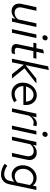

<svg xmlns="http://www.w3.org/2000/svg" viewBox="1400 -2177 996 3836"><g transform="rotate(90 1898.0 -259.0)"><path d="M203 7Q149 7 112 -18.5Q75 -44 60.5 -88.5Q46 -133 58 -189L123 -488H195L132 -203Q117 -136 145.5 -94.5Q174 -53 234 -53Q272 -53 305.5 -70Q339 -87 367 -121L447 -488H519L413 0H341L356 -70Q323 -32 285 -12.5Q247 7 203 7Z M730 -608Q710 -608 697 -621.5Q684 -635 684 -655Q684 -670 692 -683.5Q700 -697 713 -705Q726 -713 741 -713Q761 -713 774 -699.5Q787 -686 787 -666Q787 -643 770 -625.5Q753 -608 730 -608ZM562 0 669 -488H740L634 0Z M976 9Q909 9 880 -23.5Q851 -56 864 -117L930 -428H832L846 -488H943L971 -622L1048 -639L1015 -488H1153L1139 -428H1002L938 -133Q929 -91 944 -73Q959 -55 1005 -55Q1017 -55 1028.5 -57Q1040 -59 1061 -65L1047 0Q1030 4 1012 6.5Q994 9 976 9Z M1153 0 1305 -722 1379 -737 1282 -273 1553 -488H1649L1345 -250L1547 0H1462L1274 -236L1225 0Z M1853 9Q1788 9 1737.5 -19.5Q1687 -48 1659 -99Q1631 -150 1631 -216Q1631 -274 1650.5 -324.5Q1670 -375 1704.5 -413.5Q1739 -452 1784.5 -474Q1830 -496 1882 -496Q1939 -496 1983 -468.5Q2027 -441 2052.5 -392.5Q2078 -344 2078 -281Q2078 -268 2077.5 -255Q2077 -242 2075 -228H1701Q1699 -180 1718.5 -140.5Q1738 -101 1774 -77.5Q1810 -54 1856 -54Q1891 -54 1925.5 -65.5Q1960 -77 1985 -97L2023 -45Q1980 -17 1939 -4Q1898 9 1853 9ZM1708 -280H2010Q2011 -323 1993.5 -357Q1976 -391 1946 -411.5Q1916 -432 1877 -432Q1837 -432 1802.5 -412.5Q1768 -393 1743.5 -359Q1719 -325 1708 -280Z M2144 0 2251 -488H2323L2303 -399Q2331 -446 2369 -471.5Q2407 -497 2450 -497Q2479 -497 2501 -488L2486 -422Q2477 -427 2461.5 -430Q2446 -433 2431 -433Q2391 -433 2355 -409.5Q2319 -386 2291 -342L2216 0Z M2658 -608Q2638 -608 2625 -621.5Q2612 -635 2612 -655Q2612 -670 2620 -683.5Q2628 -697 2641 -705Q2654 -713 2669 -713Q2689 -713 2702 -699.5Q2715 -686 2715 -666Q2715 -643 2698 -625.5Q2681 -608 2658 -608ZM2490 0 2597 -488H2668L2562 0Z M2710 0 2817 -488H2888L2873 -417Q2905 -456 2944 -475.5Q2983 -495 3026 -495Q3081 -495 3118 -470Q3155 -445 3169.5 -401Q3184 -357 3171 -300L3107 0H3035L3097 -285Q3112 -353 3084 -394Q3056 -435 2995 -435Q2958 -435 2924 -417.5Q2890 -400 2862 -367L2782 0Z M3462 219Q3409 219 3352 199Q3295 179 3253 146L3291 93Q3375 155 3458 155Q3512 155 3547 126.5Q3582 98 3593 46L3613 -48Q3585 -22 3550.5 -8Q3516 6 3477 6Q3421 6 3376.5 -23Q3332 -52 3307 -101.5Q3282 -151 3282 -214Q3282 -271 3301.5 -321.5Q3321 -372 3356 -410.5Q3391 -449 3436.5 -471Q3482 -493 3534 -493Q3584 -493 3624 -473Q3664 -453 3689 -415L3704 -488H3775L3662 52Q3645 133 3593.5 176Q3542 219 3462 219ZM3502 -56Q3536 -56 3567.5 -68.5Q3599 -81 3625 -105L3677 -357Q3657 -390 3620.5 -409.5Q3584 -429 3543 -429Q3490 -429 3447 -401Q3404 -373 3378.5 -326Q3353 -279 3353 -220Q3353 -147 3394.5 -101.5Q3436 -56 3502 -56Z"/></g></svg>

Font: Red Hat Text VF
Style: Italic
Weight: 300
Italic angle: -12°
Designer: Pentagram, MCKL
Foundry: Pentagram, MCKL
Version: Version 1.023